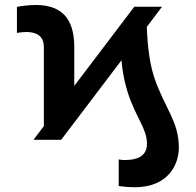

<svg xmlns="http://www.w3.org/2000/svg" viewBox="-20 -573 802 787"><path d="M230.8 0 478 -326C482.6 -269.5 492.9 -228.7 503.9 -193.2C536.2 -92.3 582.4 -45.5 582.4 15.6C582.4 59.3 555 83.1 489.3 83.1C484.4 83.1 474.4 82.4 466.6 80.3V189.6C489.3 192.8 512.4 194.6 531.6 194.6C674 194.6 713.1 95.9 713.1 32.7C713.1 -76 655.2 -129.6 612.9 -253.6C595.5 -305.8 584.9 -373.2 581.7 -462.7L644.2 -545.5H530.5L284.4 -220.9V-379.6C284.4 -473.7 252.1 -552.6 126.8 -552.6C103 -552.6 68.5 -549 49.4 -544.7V-438.2C61.8 -440.3 75.6 -441.8 87.4 -441.8C126.4 -441.8 159.8 -428.3 159.8 -379.6V-56.1L117.2 0Z"/></svg>

Font: Magic Ui Pro
Style: Bold
Weight: 700
Designer: Stefan Endress, Andreas Faust
Version: Version 1.000;FEAKit 1.0